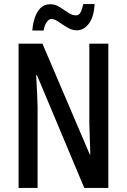

<svg xmlns="http://www.w3.org/2000/svg" viewBox="-20 -996 627 950"><path d="M516 -66H397L163 -624H159Q162 -574 163.5 -537Q165 -500 166 -468V-66H72V-780H190L424 -232H427Q425 -283 424 -319.5Q423 -356 422 -387V-780H516ZM140 -845Q142 -876 151.5 -906Q161 -936 179.5 -955.5Q198 -975 229 -975Q254 -975 275.5 -961Q297 -947 317 -933.5Q337 -920 356 -920Q371 -920 379 -935.5Q387 -951 392 -976H448Q445 -913 420 -879.5Q395 -846 360 -846Q336 -846 313 -860Q290 -874 270 -888Q250 -902 234 -902Q222 -902 211 -886.5Q200 -871 196 -845Z"/></svg>

Font: Noto Sans Malayalam UI ExtraCondensed Medium
Style: Regular
Weight: 500
Width: 2
Designer: Jelle Bosma - Monotype Design Team
Foundry: Monotype Imaging Inc.
Version: Version 2.104; ttfautohint (v1.8.4.7-5d5b)